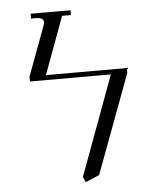

<svg xmlns="http://www.w3.org/2000/svg" viewBox="-60 -753 832 1002"><g transform="rotate(-5 356.5 -252.0)"><path d="M104 -350.1V-376L201.2 -637.2Q204.1 -646 204.1 -652.8Q204.1 -676.8 162.1 -676.8H138.2V-702.1H347.2V-676.8H300.8L189.9 -376H613.8V-350.1L420.9 168L348.1 198.2L335.9 169.9L527.8 -350.1Z"/></g></svg>

Font: Dihjauti
Style: Regular
Weight: 400
Designer: T. Christopher White
Version: Version 3.0.0